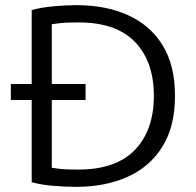

<svg xmlns="http://www.w3.org/2000/svg" viewBox="-20 -719 760 745"><path d="M276 6Q234 6 186.5 2Q139 -2 103 -12V-331H22V-393H103V-680Q139 -690 187 -694.5Q235 -699 277 -699Q390 -699 476 -660.5Q562 -622 610.5 -544Q659 -466 659 -347Q659 -229 610.5 -150.5Q562 -72 475.5 -33Q389 6 276 6ZM284 -61Q430 -61 503.5 -137.5Q577 -214 577 -347Q577 -480 504 -556Q431 -632 285 -632Q235 -632 211.5 -629Q188 -626 181 -625V-393H312V-331H181V-68Q187 -67 210.5 -64Q234 -61 284 -61Z"/></svg>

Font: Ubuntu Sans
Style: Regular
Weight: 400
Designer: Dalton Maag Ltd
Foundry: Dalton Maag Ltd
Version: Version 1.006; ttfautohint (v1.8.4.7-5d5b)